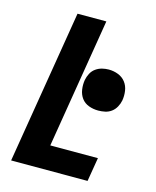

<svg xmlns="http://www.w3.org/2000/svg" viewBox="-111 -812 722 888"><g transform="rotate(15 250.0 -367.5)"><path d="M28 0 149 -735H287L185 -114H413L394 0ZM357 -327Q333 -327 311.5 -335Q290 -343 277 -360.5Q264 -378 260.5 -401.5Q257 -425 261 -448Q264 -464 272 -479.5Q280 -495 294 -505Q308 -515 324 -519Q340 -523 356 -523Q380 -523 401.5 -514.5Q423 -506 436.5 -488.5Q450 -471 453.5 -447.5Q457 -424 453 -401Q450 -385 441.5 -369.5Q433 -354 419.5 -344Q406 -334 389.5 -330.5Q373 -327 357 -327Z"/></g></svg>

Font: Iosevka SS18 Heavy
Style: Italic
Weight: 900
Italic angle: -9°
Monospace: yes
Designer: Belleve Invis
Foundry: Belleve Invis
Version: Version 25.1.1; ttfautohint (v1.8.4)